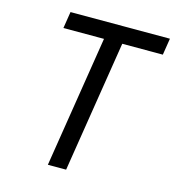

<svg xmlns="http://www.w3.org/2000/svg" viewBox="-108 -822 834 914"><g transform="rotate(15 308.5 -365.0)"><path d="M211 0 314 -648H114L127 -730H617L604 -648H404L301 0Z"/></g></svg>

Font: NKDuy Mono
Style: Italic
Weight: 400
Italic angle: -9°
Monospace: yes
Designer: NKDuy
Foundry: NKDuy
Version: Version 2.251; ttfautohint (v1.8.4.7-5d5b)